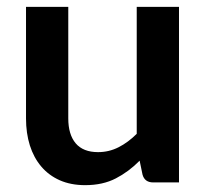

<svg xmlns="http://www.w3.org/2000/svg" viewBox="-20 -533 604 561"><path d="M503 -513V0H427.5Q403 0 396.5 -22.5L388 -63.5Q356.5 -31.5 318.5 -11.8Q280.5 8 229 8Q187 8 154.8 -6.2Q122.5 -20.5 100.5 -46.5Q78.5 -72.5 67.2 -108.2Q56 -144 56 -187V-513H179.5V-187Q179.5 -140 201.2 -114.2Q223 -88.5 266.5 -88.5Q298.5 -88.5 326.5 -102.8Q354.5 -117 379.5 -142V-513Z"/></svg>

Font: LatoLatin
Style: Bold
Weight: 700
Designer: Lukasz Dziedzic with Adam Twardoch and Botio Nikoltchev
Foundry: tyPoland Lukasz Dziedzic
Version: Version 2.015; 2015-08-06; http://www.latofonts.com/